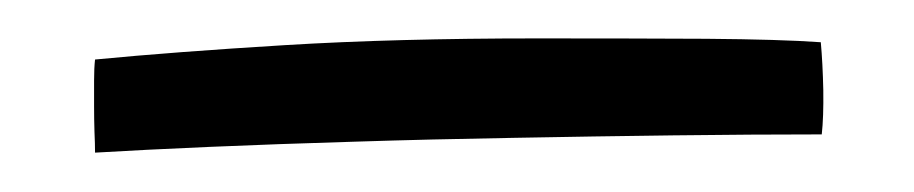

<svg xmlns="http://www.w3.org/2000/svg" viewBox="-20 -394 476 100"><path d="M407.5 -372Q408.5 -361 408.8 -347Q409 -333 408 -324Q372 -324 330.8 -323.5Q289.5 -323 247.2 -322.2Q205 -321.5 164.5 -320.2Q124 -319 89.2 -317.5Q54.5 -316 29.5 -314.5Q29.5 -319 29.2 -325.5Q29 -332 29 -338.8Q29 -345.5 29 -352Q29 -358.5 29.5 -363Q71 -367 128.5 -370.5Q186 -374 260 -374Q309 -374 347.8 -373.8Q386.5 -373.5 407.5 -372Z"/></svg>

Font: Grandstander Thin ExtraLight
Style: Regular
Weight: 250
Version: Version 1.200